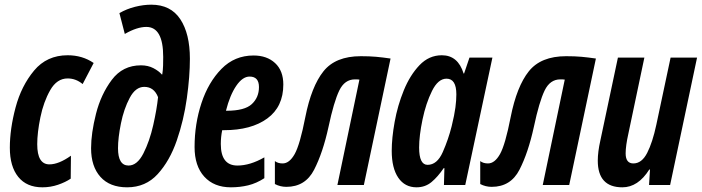

<svg xmlns="http://www.w3.org/2000/svg" viewBox="-20 -790 2997 820"><path d="M282 -27 283 -125Q231 -88 191 -88Q139 -88 139 -174Q139 -223 152.5 -289Q166 -355 194.5 -405Q223 -455 269 -455Q304 -455 333 -431L380 -521Q332 -554 269 -554Q180 -554 125.5 -488.5Q71 -423 46.5 -331Q22 -239 22 -159Q22 -79 58 -34.5Q94 10 161 10Q196 10 228 -1Q260 -12 282 -27Z M791 -539Q791 -646 750 -708Q709 -770 626 -770Q593 -770 557 -761Q521 -752 490 -734L513 -645Q565 -675 605 -675Q677 -675 677 -547Q677 -529 676.5 -510Q676 -491 673 -472H671Q658 -487 635 -499Q612 -511 582 -511Q504 -511 457.5 -449Q411 -387 390 -304Q369 -221 369 -157Q369 -79 409 -34.5Q449 10 523 10Q602 10 653.5 -46.5Q705 -103 735 -190Q765 -277 778 -370.5Q791 -464 791 -539ZM484 -157Q484 -201 496.5 -263Q509 -325 534 -372Q559 -419 596 -419Q638 -419 655 -375Q650 -325 634.5 -256Q619 -187 592.5 -135Q566 -83 529 -83Q484 -83 484 -157Z M1109 -29V-118Q1048 -83 994 -83Q923 -83 923 -175Q923 -205 929 -234H937Q1053 -234 1121.5 -284Q1190 -334 1190 -429Q1190 -488 1155 -520.5Q1120 -553 1063 -553Q982 -553 926 -496Q870 -439 840.5 -350Q811 -261 811 -162Q811 -81 852.5 -35.5Q894 10 966 10Q1005 10 1040 1.5Q1075 -7 1109 -29ZM1046 -463Q1086 -463 1086 -418Q1086 -374 1055.5 -345.5Q1025 -317 948 -317H945Q962 -384 989 -423.5Q1016 -463 1046 -463Z M1383 -248Q1406 -356 1429 -403.5Q1452 -451 1496 -451Q1509 -451 1515 -450L1421 0H1534L1648 -540Q1614 -545 1586 -547.5Q1558 -550 1521 -550Q1413 -550 1361.5 -485.5Q1310 -421 1284 -290Q1261 -172 1238.5 -132Q1216 -92 1187 -92Q1167 -92 1154 -102V-4Q1177 8 1203 8Q1284 8 1321.5 -65Q1359 -138 1383 -248Z M1770 -160Q1770 -210 1784.5 -279.5Q1799 -349 1825 -401.5Q1851 -454 1887 -454Q1929 -454 1929 -387Q1929 -362 1925 -331Q1921 -300 1909 -251Q1895 -195 1871 -140.5Q1847 -86 1806 -86Q1770 -86 1770 -160ZM1875 -72H1878L1876 0H1967L2083 -544H1985L1962 -476H1960Q1936 -554 1867 -554Q1812 -554 1771.5 -511.5Q1731 -469 1704.5 -404Q1678 -339 1665.5 -269.5Q1653 -200 1653 -146Q1653 -72 1681 -31Q1709 10 1759 10Q1796 10 1823 -12.5Q1850 -35 1875 -72Z M2260 -248Q2283 -356 2306 -403.5Q2329 -451 2373 -451Q2386 -451 2392 -450L2298 0H2411L2525 -540Q2491 -545 2463 -547.5Q2435 -550 2398 -550Q2290 -550 2238.5 -485.5Q2187 -421 2161 -290Q2138 -172 2115.5 -132Q2093 -92 2064 -92Q2044 -92 2031 -102V-4Q2054 8 2080 8Q2161 8 2198.5 -65Q2236 -138 2260 -248Z M2753 -66H2756L2752 0H2842L2957 -544H2844L2783 -257Q2767 -182 2744 -137Q2721 -92 2685 -92Q2652 -92 2652 -135Q2652 -151 2655 -172.5Q2658 -194 2663 -216L2732 -544H2619L2544 -190Q2533 -141 2533 -104Q2533 10 2638 10Q2705 10 2753 -66Z"/></svg>

Font: Noto Sans Display Condensed
Style: Bold Italic
Weight: 700
Width: 3
Designer: Monotype Design team
Foundry: Monotype Imaging Inc.
Version: 1.000